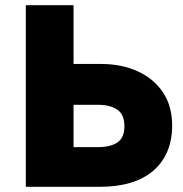

<svg xmlns="http://www.w3.org/2000/svg" viewBox="-20 -720 705 740"><path d="M79.5 0V-700H263.5V-473.5H369.5Q448 -473.5 510 -445.5Q572 -417.5 607.8 -364.5Q643.5 -311.5 643.5 -236.5Q643.5 -180 624.8 -136Q606 -92 570.2 -61.5Q534.5 -31 482.8 -15.5Q431 0 365 0ZM263.5 -153H358.5Q406 -153 432.8 -171.2Q459.5 -189.5 459.5 -233.5Q459.5 -279 431.8 -297.5Q404 -316 359.5 -316H263.5Z"/></svg>

Font: Geologica Cursive ExtraBold
Style: Regular
Weight: 800
Designer: Sindre Bremnes, Frode Helland
Foundry: Monokrom Skriftforlag AS
Version: Version 1.010;gftools[0.9.28]